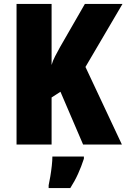

<svg xmlns="http://www.w3.org/2000/svg" viewBox="-20 -734 642 975"><path d="M599 0H402L287 -268L242 -239V0H64V-714H242V-404Q248 -426 260 -448.5Q272 -471 285 -495L411 -714H602L414 -394ZM406 72Q393 112 376.5 148.5Q360 185 337 221H227V207Q231 189 235.5 162Q240 135 243 108Q246 81 246 61H406Z"/></svg>

Font: Noto Sans Thai Cond Blk
Style: Regular
Weight: 900
Width: 3
Designer: Monotype Design Team
Foundry: Monotype Imaging Inc.
Version: Version 2.002; ttfautohint (v1.8.4.7-5d5b)